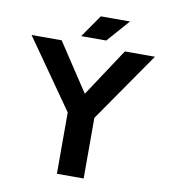

<svg xmlns="http://www.w3.org/2000/svg" viewBox="-95 -969 922 1049"><g transform="rotate(10 366.0 -444.5)"><path d="M292 0V-340.3L23.9 -722.7H190.9L366.2 -457L541.5 -722.7H708.5L440.4 -336.4V0ZM430.7 -763.7H292L378.9 -888.7H541Z"/></g></svg>

Font: Giphurs
Style: Bold
Weight: 700
Version: Version 0.920; ttfautohint (v1.8.4.7-5d5b)